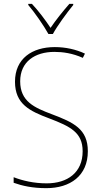

<svg xmlns="http://www.w3.org/2000/svg" viewBox="-20 -969 527 999"><path d="M232 -792H255C279 -836 327 -901 361 -943V-949H341C306 -909 270 -864 243 -824C217 -864 179 -914 146 -949H127V-943C159 -906 207 -837 232 -792ZM437 -182C437 -298 363 -332 249 -375C159 -409 85 -441 85 -546C85 -648 162 -699 263 -699C307 -699 357 -692 411 -668L422 -690C375 -712 321 -724 265 -724C147 -724 58 -664 58 -544C58 -427 135 -391 236 -353C346 -311 410 -280 410 -182C410 -71 331 -15 223 -15C156 -15 97 -29 51 -47V-18C96 -2 149 10 221 10C345 10 437 -54 437 -182Z"/></svg>

Font: Noto Sans Gujarati SemiCondensed Thin
Style: Regular
Weight: 100
Width: 4
Designer: Jelle Bosma - Monotype Design Team, Universal Thirst
Foundry: Monotype Imaging Inc.
Version: Version 2.106